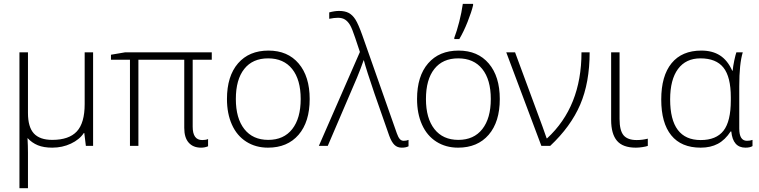

<svg xmlns="http://www.w3.org/2000/svg" viewBox="-20 -769 3999 1012"><path d="M127.4 -493.2V-173.8Q127.4 -99.1 158.7 -65.4Q189.9 -31.7 255.4 -31.7Q343.3 -31.7 384.8 -76.2Q426.3 -120.6 426.3 -220.7V-493.2H470.7V0H432.6L424.3 -67.9H421.9Q398.9 -33.2 353.8 -12Q308.6 9.3 255.4 9.3Q210.4 9.3 179.4 -3.4Q148.4 -16.1 125 -41.5Q127.4 0 127.4 35.2V223.1H82.5V-493.2Z M1045.9 -30.8Q1064.9 -30.8 1076.7 -36.1V2Q1059.6 9.3 1039.6 9.3Q998 9.3 974.6 -17.1Q951.2 -43.5 951.2 -94.7V-454.1H709.5V0H665V-454.1H564.9V-480.5L639.6 -493.2H1096.2V-454.1H995.6V-101.1Q995.6 -30.8 1045.9 -30.8Z M1612.3 -247.1Q1612.3 -126.5 1553.7 -58.6Q1495.1 9.3 1392.6 9.3Q1327.6 9.3 1278.1 -22.2Q1228.5 -53.7 1202.4 -112.1Q1176.3 -170.4 1176.3 -247.1Q1176.3 -367.7 1234.6 -435.1Q1293 -502.4 1395 -502.4Q1496.6 -502.4 1554.4 -434.1Q1612.3 -365.7 1612.3 -247.1ZM1223.1 -247.1Q1223.1 -145.5 1267.8 -88.6Q1312.5 -31.7 1394 -31.7Q1475.6 -31.7 1520.3 -88.6Q1564.9 -145.5 1564.9 -247.1Q1564.9 -349.1 1520 -405.3Q1475.1 -461.4 1393.1 -461.4Q1311.5 -461.4 1267.3 -405.5Q1223.1 -349.6 1223.1 -247.1Z M1660.6 0 1877 -495.1 1852.1 -569.8Q1835.9 -618.7 1824.7 -637.5Q1813.5 -656.2 1798.6 -665.8Q1783.7 -675.3 1761.7 -675.3Q1741.7 -675.3 1715.3 -669.9V-703.6Q1744.1 -711.4 1767.1 -711.4Q1797.9 -711.4 1817.9 -700.9Q1837.9 -690.4 1853.3 -666.3Q1868.7 -642.1 1890.1 -582L2071.8 -65.9Q2078.6 -46.4 2086.9 -36.6Q2095.2 -26.9 2107.9 -26.9Q2122.1 -26.9 2133.3 -31.7V2Q2119.6 9.3 2097.7 9.3Q2074.2 9.3 2059.1 -5.4Q2043.9 -20 2031.7 -53.2L1954.1 -274.9Q1910.6 -401.9 1897.9 -451.2H1896.5Q1881.8 -408.2 1861.6 -359.6Q1841.3 -311 1707.5 0Z M2614.3 -247.1Q2614.3 -126.5 2555.7 -58.6Q2497.1 9.3 2394.5 9.3Q2329.6 9.3 2280 -22.2Q2230.5 -53.7 2204.3 -112.1Q2178.2 -170.4 2178.2 -247.1Q2178.2 -367.7 2236.6 -435.1Q2294.9 -502.4 2397 -502.4Q2498.5 -502.4 2556.4 -434.1Q2614.3 -365.7 2614.3 -247.1ZM2225.1 -247.1Q2225.1 -145.5 2269.8 -88.6Q2314.5 -31.7 2396 -31.7Q2477.5 -31.7 2522.2 -88.6Q2566.9 -145.5 2566.9 -247.1Q2566.9 -349.1 2522 -405.3Q2477.1 -461.4 2395 -461.4Q2313.5 -461.4 2269.3 -405.5Q2225.1 -349.6 2225.1 -247.1ZM2374.5 -569.8Q2387.7 -604 2400.4 -653.6Q2413.1 -703.1 2419.4 -748.5H2473.6V-741.2Q2465.3 -706.1 2444.8 -654.3Q2424.3 -602.5 2400.9 -563H2374.5Z M2648.4 -493.2H2694.8Q2826.2 -138.7 2838.9 -103.5Q2851.6 -68.4 2861.3 -40H2863.8Q3044.9 -207 3044.9 -493.2H3087.9Q3087.9 -333.5 3038.1 -217.5Q2988.3 -101.6 2879.9 0H2833.5Z M3245.6 -493.2V-142.1Q3245.6 -81.1 3266.8 -55.9Q3288.1 -30.8 3335.9 -30.8Q3365.2 -30.8 3394.5 -38.1V0Q3385.3 3.4 3366.7 6.3Q3348.1 9.3 3331.5 9.3Q3262.7 9.3 3231.9 -27.1Q3201.2 -63.5 3201.2 -137.2V-493.2Z M3673.3 -30.8Q3754.9 -30.8 3793.5 -80.1Q3832 -129.4 3832 -240.2V-256.3Q3832 -363.8 3793.2 -412.6Q3754.4 -461.4 3671.9 -461.4Q3595.2 -461.4 3553.7 -405.5Q3512.2 -349.6 3512.2 -245.1Q3512.2 -30.8 3673.3 -30.8ZM3673.3 9.3Q3570.8 9.3 3518.1 -55.7Q3465.3 -120.6 3465.3 -244.6Q3465.3 -369.1 3519.8 -435.8Q3574.2 -502.4 3676.8 -502.4Q3734.9 -502.4 3774.9 -476.8Q3814.9 -451.2 3839.4 -396.5H3841.8Q3843.8 -419.9 3850.3 -450.4Q3856.9 -481 3861.3 -493.2H3895Q3876.5 -432.1 3876.5 -315.4V-91.3Q3876.5 -26.9 3917 -26.9Q3934.1 -26.9 3946.3 -31.7V1Q3933.1 9.3 3909.2 9.3Q3842.8 9.3 3834.5 -76.2H3831.1Q3802.2 -31.7 3763.9 -11.2Q3725.6 9.3 3673.3 9.3Z"/></svg>

Font: Bpm'online Open Sans Light
Style: Regular
Weight: 300
Foundry: Ascender Corporation
Version: Version 1.10